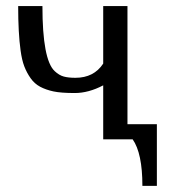

<svg xmlns="http://www.w3.org/2000/svg" viewBox="-20 -460 582 634"><path d="M450.2 153.8Q450.2 45.9 418 0H320.8V-178.2Q272.5 -152.8 226.8 -152.8Q181.2 -152.8 156.2 -158.2Q131.3 -163.6 112.5 -173.6Q93.8 -183.6 81.1 -201.7Q68.4 -219.7 60.3 -240.7Q52.2 -261.7 47.9 -293.9Q40 -350.6 40 -439.9H120.1Q120.1 -262.7 160.6 -225.1Q175.3 -211.4 190.4 -207.3Q205.6 -203.1 229 -203.1Q290 -203.1 320.8 -250V-439.9H400.9V-49.8H498V153.8Z"/></svg>

Font: Pfennig
Style: Medium
Weight: 500
Version: Version 20120410 ; ttfautohint (v0.8)